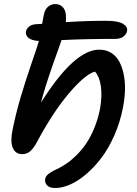

<svg xmlns="http://www.w3.org/2000/svg" viewBox="-20 -774 679 952"><path d="M253.9 158.2Q225.1 158.2 212.9 144.3Q200.7 130.4 204.1 112.8Q205.1 108.4 207 104.2Q209 100.1 211.2 97.2Q213.4 94.2 217.8 90.6Q222.2 86.9 224.9 85Q227.5 83 233.9 79.3Q240.2 75.7 242.7 74.2Q245.1 72.8 252.9 68.8Q260.7 64.9 263.2 64Q287.6 52.2 310.8 36.4Q334 20.5 360.1 -5.4Q386.2 -31.2 407.5 -62.5Q428.7 -93.8 447.3 -138.4Q465.8 -183.1 476.1 -234.9Q487.3 -300.8 480 -347.7Q472.7 -394.5 451.2 -418.9Q403.3 -406.7 322.5 -312Q241.7 -217.3 160.2 -64Q141.6 -32.2 126 -21Q110.4 -9.8 89.8 -9.8Q56.6 -9.8 43.5 -40.8Q30.3 -71.8 42 -128.9Q58.6 -211.9 82.8 -293.2Q106.9 -374.5 134.5 -454.6Q162.1 -534.7 171.9 -566.9Q172.9 -567.9 172.9 -570.8Q137.2 -572.8 121.1 -586.4Q105 -600.1 108.9 -619.1Q112.3 -632.3 124 -642.1Q135.7 -651.9 155.8 -653.8Q178.2 -655.8 189 -655.8Q193.4 -683.1 199.2 -708Q204.1 -728 218.5 -741Q232.9 -753.9 256.8 -753.9Q282.7 -752.9 296.9 -731.4Q311 -710 306.2 -664.1Q403.8 -670.9 505.9 -670.9Q564.9 -670.9 589.6 -656.2Q614.3 -641.6 609.9 -620.1Q606 -602.1 590.3 -591.6Q574.7 -581.1 551.8 -581.1Q399.4 -581.1 285.2 -575.2Q284.2 -572.8 243.9 -458.7Q203.6 -344.7 183.1 -265.1Q348.1 -527.8 472.2 -527.8Q506.3 -527.8 532 -511.5Q557.6 -495.1 572.3 -467Q586.9 -439 594 -402.1Q601.1 -365.2 599.6 -324.5Q598.1 -283.7 589.8 -241.2Q575.7 -167.5 546.6 -102.1Q517.6 -36.6 481.9 10Q446.3 56.6 405.8 90.8Q365.2 125 326.4 141.6Q287.6 158.2 253.9 158.2Z"/></svg>

Font: Shantell Sans Irregular
Style: Italic
Weight: 500
Italic angle: -11.31°
Designer: Stephen Nixon, Anya Danilova, Shantell Martin
Foundry: Arrow Type
Version: Version 1.006;[9816181b4]